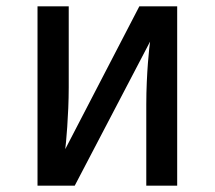

<svg xmlns="http://www.w3.org/2000/svg" viewBox="-20 -589 682 609"><path d="M542 -569H422L187 -116C189 -130 198 -224 198 -312V-569H99V0H217L456 -457C454 -444 444 -357 444 -257V0H542Z"/></svg>

Font: Glow Sans SC Normal Medium
Style: Regular
Weight: 600
Designer: Ryoko NISHIZUKA (kana, bopomofo & ideographs); Paul D. Hunt (Latin, Greek & Cyrillic); Sandoll Communications, Soo-young
Version: Version 0.93